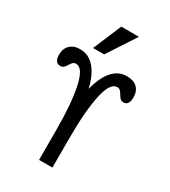

<svg xmlns="http://www.w3.org/2000/svg" viewBox="-233 -1095 1066 1207"><g transform="rotate(30 300.0 -492.0)"><path d="M153 -640Q139 -640 131 -632.5Q123 -625 114 -610.5Q104.5 -594.5 95.5 -586.2Q86.5 -578 70 -578Q50.5 -578 40.2 -593.2Q30 -608.5 30 -636Q30 -680.5 56.5 -706.2Q83 -732 129 -732Q190.5 -732 233.5 -684Q276.5 -636 299 -542.5Q322.5 -636 365.2 -684Q408 -732 468 -732Q517 -732 543.5 -707Q570 -682 570 -636Q570 -608.5 560 -593.2Q550 -578 531 -578Q515.5 -578 507 -586Q498.5 -594 489 -610.5Q479.5 -626.5 471.5 -634.2Q463.5 -642 449 -642Q399 -642 374 -527Q349 -412 349 -214V0H252V-214Q252 -410.5 227 -525.2Q202 -640 153 -640ZM194.5 -779 281 -984H409L275 -779Z"/></g></svg>

Font: JuliaMono Medium
Style: Regular
Weight: 500
Monospace: yes
Designer: cormullion
Foundry: corm
Version: Version 0.054; ttfautohint (v1.8.4)